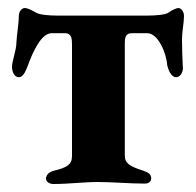

<svg xmlns="http://www.w3.org/2000/svg" viewBox="-20 -457 490 480"><path d="M27 -264C40 -264 46 -285 50 -294C62 -327 83 -374 109 -374H143C159 -374 160 -359 160 -346V-67C160 -45 147 -38 114 -30C103 -27 95 -20 95 -10C95 -2 105 3 113 3C152 3 190 -2 225 -2C260 -2 304 2 342 2C350 2 358 -2 358 -11C358 -22 350 -26 339 -30C304 -41 292 -49 292 -68V-346C292 -359 292 -374 309 -374H348C375 -374 396 -325 398 -294C400 -285 407 -264 420 -264C433 -264 439 -281 437 -291C436 -308 435 -338 435 -358C435 -379 440 -400 440 -417C440 -429 432 -437 426 -437C422 -437 410 -432 402 -426C395 -420 369 -418 347 -418H125C102 -418 78 -420 69 -426C59 -432 48 -437 42 -437C35 -437 27 -429 27 -417C27 -397 22 -372 21 -350C21 -332 10 -304 10 -290C10 -279 15 -264 27 -264Z"/></svg>

Font: EB Garamond
Style: Bold
Weight: 700
Designer: Georg Duffner and Octavio Pardo
Foundry: Georg Duffner
Version: Version 1.000;PS 001.000;hotconv 1.0.88;makeotf.lib2.5.64775